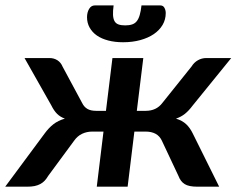

<svg xmlns="http://www.w3.org/2000/svg" viewBox="-25 -703 891 723"><path d="M284.2 -315.4Q291.5 -300.3 304 -293Q316.4 -285.6 337.9 -285.6H374L398.4 -484.4H514.6L490.2 -285.6H523.4Q564 -285.6 586.4 -315.4L696.3 -452.6Q705.6 -467.8 720.2 -476.1Q734.9 -484.4 751.5 -484.4H845.7L700.2 -305.2Q686 -286.1 671.4 -274.4Q656.7 -262.7 637.7 -256.3Q661.6 -249 676.3 -235.1Q690.9 -221.2 701.2 -199.7L800.3 0H717.8Q686 0 670.4 -9.8Q654.8 -19.5 647 -40.5L584.5 -173.3Q576.2 -190.9 560.8 -199.2Q545.4 -207.5 523.4 -207.5H481L455.6 0H339.4L364.7 -207.5H322.3Q301.8 -207.5 284.2 -199.2Q266.6 -190.9 253.9 -172.9L156.7 -41Q150.4 -30.3 143.3 -22.7Q136.2 -15.1 126.7 -10Q117.2 -4.9 105.2 -2.4Q93.3 0 77.1 0H-5.4L142.6 -199.7Q158.2 -221.2 176 -235.1Q193.8 -249 219.2 -256.3Q201.7 -262.7 189.9 -274.4Q178.2 -286.1 168.5 -305.7L67.4 -484.4H161.6Q178.2 -484.4 191.2 -476.1Q204.1 -467.8 210.4 -452.6ZM446.3 -607.4Q461.9 -607.4 472.7 -611.1Q483.4 -614.7 490.2 -623.5Q497.1 -632.3 501.2 -646.7Q505.4 -661.1 507.8 -682.6H578.6Q589.4 -682.6 594.2 -673.6Q599.1 -664.6 599.1 -653.8Q599.1 -629.4 587.2 -609.1Q575.2 -588.9 554 -574.5Q532.7 -560.1 503.2 -552Q473.6 -543.9 438.5 -543.9Q407.7 -543.9 382.6 -550.5Q357.4 -557.1 339.8 -569.3Q322.3 -581.5 312.5 -599.1Q302.7 -616.7 302.7 -638.2Q302.7 -656.2 310.5 -669.4Q318.4 -682.6 332 -682.6H402.8Q399.9 -661.1 400.6 -646.7Q401.4 -632.3 406.2 -623.5Q411.1 -614.7 420.9 -611.1Q430.7 -607.4 446.3 -607.4Z"/></svg>

Font: Carlito
Style: Bold Italic
Weight: 700
Italic angle: -7°
Designer: Lukasz Dziedzic
Foundry: tyPoland Lukasz Dziedzic
Version: Version 1.104